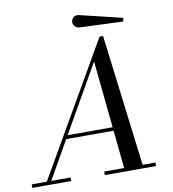

<svg xmlns="http://www.w3.org/2000/svg" viewBox="-141 -987 962 1070"><g transform="rotate(-10 340.0 -452.0)"><path d="M369 -835Q354.6 -835.8 344.3 -845.8Q334 -855.9 334 -870Q334 -877.2 337.1 -884.1Q340.2 -891 346 -896.2Q351.8 -901.5 360.1 -903.5Q368.5 -905.5 379 -903L619 -845L614 -825ZM-45 -20H40.5L470 -765H490L582.5 -20H655V0H365V-20H478L456.2 -235H188.1L65.4 -20H175V0H-45ZM416 -634 199.6 -255H454.2Z"/></g></svg>

Font: Bodoni* 11
Style: Italic
Weight: 400
Italic angle: -13°
Version: Version 1.002